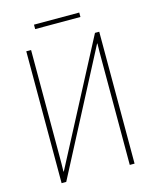

<svg xmlns="http://www.w3.org/2000/svg" viewBox="-123 -921 810 1004"><g transform="rotate(-15 281.5 -419.0)"><path d="M159 -814H404V-838H159ZM84 0H109L452 -657H454C453 -622 453 -603 453 -562V0H479V-714H456L111 -56H109C110 -92 110 -107 110 -140V-714H84Z"/></g></svg>

Font: Noto Sans Mono SemiCondensed Thin
Style: Regular
Weight: 100
Width: 4
Designer: Monotype Design Team
Foundry: Monotype Imaging Inc.
Version: Version 2.014